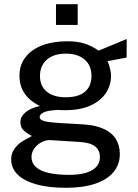

<svg xmlns="http://www.w3.org/2000/svg" viewBox="-20 -721 657 912"><path d="M33.1 35.8Q33.1 6.8 48.9 -14.5Q64.6 -35.8 83.3 -47.7Q102 -59.6 122.4 -69.6L131.1 -75.1Q129.8 -75.9 128.3 -76.8Q126.8 -77.8 125.3 -78.8Q104.1 -90 90.5 -103.7Q76.9 -117.4 76.9 -141.5Q76.9 -166.8 100.7 -187.2Q124.4 -207.6 169.6 -217.5Q135.5 -234.4 114.1 -256.1Q92.7 -277.8 82.5 -304Q72.4 -330.2 72.4 -361.5Q72.4 -412.1 100.8 -449.1Q129.3 -486.1 180.7 -505.5Q232.1 -525 299.1 -525Q347.4 -525 381.7 -514.1Q416 -503.2 448 -480.5Q450.4 -481.7 453.8 -483Q457.1 -484.2 460.9 -485.6Q489.6 -497.4 524.5 -511.9Q559.5 -526.4 581.8 -535.6L581.4 -447.6L490.9 -430.6Q497.1 -416.9 502.3 -396.2Q507.5 -375.5 507.5 -361.9Q507.5 -316.7 483.2 -279.4Q458.8 -242.1 409.9 -219.8Q360.9 -197.6 290.2 -197.6Q282.8 -197.6 273.2 -197.9Q263.7 -198.2 257.5 -198.8Q210.1 -197.2 189.3 -187.9Q168.5 -178.6 168.5 -165.4Q168.5 -156.9 176.1 -151.8Q183.7 -146.8 199.5 -143.6Q215.3 -140.4 244.6 -138.1L266.5 -136.5L308.3 -134.1Q323.5 -133.1 341.2 -132.2Q359 -131.2 378.2 -129.9Q436 -126.1 474.3 -108Q512.6 -89.9 530.9 -59.6Q549.2 -29.3 549.2 10.8Q549.2 59.9 519.5 96Q489.8 132.1 432.2 151.6Q374.8 171 293 171Q209.5 171 151.1 154.3Q92.7 137.6 62.9 107.3Q33.1 76.9 33.1 35.8ZM454.6 25.8Q454.6 -7 432.3 -25.1Q410 -43.2 361.9 -46.4L219.1 -55.5Q199.4 -56.7 178.2 -45.9Q156.9 -35.1 143.3 -16.3Q129.6 2.4 129.6 24.6Q129.6 53.1 150.1 72Q170.6 90.9 210.4 100.3Q250.2 109.6 309.9 109.6Q353.9 109.6 386.5 100.3Q419.1 91 436.9 72.2Q454.6 53.4 454.6 25.8ZM414.5 -360.1Q414.5 -410.4 381.7 -438.3Q348.9 -466.2 293.1 -466.2Q235.2 -466.2 202.5 -437.6Q169.9 -408.9 169.9 -360.1Q169.9 -312.2 202.1 -285.6Q234.4 -259 293.1 -259Q352.5 -259 383.5 -285.3Q414.5 -311.6 414.5 -360.1ZM245.9 -701.1H349V-602.5H245.9Z"/></svg>

Font: Public Sans VF
Style: Regular
Weight: 400
Designer: Pablo Impallari, Rodrigo Fuenzalida (Modified by Dan O. Williams and USWDS)
Version: Version 1.003